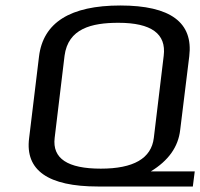

<svg xmlns="http://www.w3.org/2000/svg" viewBox="-20 -679 729 699"><path d="M682 0 689 -55H529C593 -94 629 -144 636 -206L669 -474C684 -597 601 -659 418 -659C236 -659 137 -597 122 -473L86 -176C71 -59 155 0 337 0ZM411 -596C531 -596 586 -556 576 -476L540 -177C531 -102 466 -65 347 -65C226 -65 170 -102 179 -177L215 -476C228 -575 313 -596 411 -596Z"/></svg>

Font: Gamestation Text
Style: Italic
Weight: 400
Designer: Jonas Hecksher
Foundry: Jonas Hecksher, Playtypeª, e-types AS
Version: Version 1.003